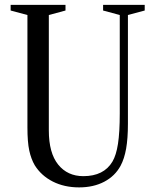

<svg xmlns="http://www.w3.org/2000/svg" viewBox="-20 -782 658 812"><path d="M314.5 10.5Q252 10.5 203.2 -14.2Q154.5 -39 127 -83Q111.5 -109.5 103.8 -145.2Q96 -181 96 -243V-718.5L25 -737.5V-761.5H257V-737.5L186.5 -718.5V-230.5Q186.5 -135 226 -86Q265.5 -37 332.5 -37Q419 -37 455.5 -98.5Q471.5 -125.5 479 -174Q486.5 -222.5 486.5 -302.5V-718.5L416 -737.5V-761.5H592V-737.5L521 -718.5V-258.5Q521 -196.5 513.5 -153.8Q506 -111 490 -81Q466.5 -37.5 421 -13.5Q375.5 10.5 314.5 10.5Z"/></svg>

Font: Libre Caslon Condensed
Style: Regular
Weight: 400
Designer: Pablo Impallari, Rodrigo Fuenzalida, Katja Schimmel, Ertekin Erdin
Foundry: Pablo Impallari, Rodrigo Fuenzalida
Version: Version 2.000; ttfautohint (v1.8.4.7-5d5b);gftools[0.9.33]